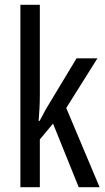

<svg xmlns="http://www.w3.org/2000/svg" viewBox="-20 -780 439 800"><path d="M146 -383Q146 -355 144.5 -328.5Q143 -302 141 -276H145Q151 -287 156.5 -297.5Q162 -308 167.5 -318.5Q173 -329 179 -338L299 -537H386L256 -330L395 0H308L201 -265L146 -199V0H65V-760H146Z"/></svg>

Font: Noto Sans Devanagari ExtraCondensed
Style: Regular
Weight: 400
Width: 2
Designer: Jelle Bosma - Monotype Design Team
Foundry: Monotype Imaging Inc.
Version: Version 2.006